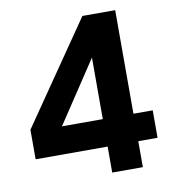

<svg xmlns="http://www.w3.org/2000/svg" viewBox="-77 -745 741 814"><g transform="rotate(-10 293.0 -338.0)"><path d="M472.7 0H340.8V-111.8H30.8V-238.8L331.5 -675.8H472.7V-230H555.7V-111.8H472.7ZM340.8 -230V-495.1L165 -230Z"/></g></svg>

Font: Cadman
Style: Bold
Weight: 700
Designer: Paul James MIller
Foundry: High-Logic / Made with FontCreator
Version: Version 2.114;March 28, 2021;FontCreator 13.0.0.2683 64-bit